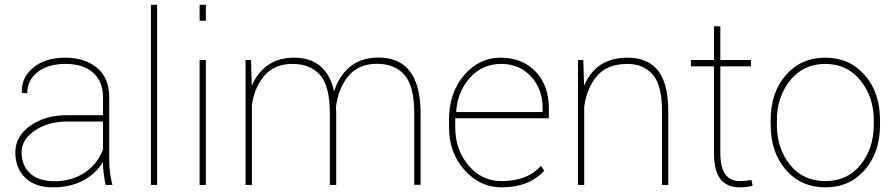

<svg xmlns="http://www.w3.org/2000/svg" viewBox="-20 -782 3784 812"><path d="M415.5 -149.4V-268.1H266.1Q184.1 -268.1 127.7 -230.2Q71.3 -192.4 71.3 -137.7Q71.3 -83 106.9 -49.3Q142.6 -15.6 211.9 -15.6Q281.2 -15.6 335.7 -50.3Q390.1 -85 415.5 -149.4ZM415.5 -89.4V-97.7Q388.2 -49.8 333.7 -19.8Q279.3 10.3 204.1 10.3Q128.9 10.3 86.9 -30Q44.9 -70.3 44.9 -137.7Q44.9 -205.1 107.7 -250Q170.4 -294.9 264.6 -294.9H415.5V-372.1Q415.5 -438 373.3 -474.9Q331.1 -511.7 256.8 -511.7Q182.6 -511.7 138.9 -477.1Q95.2 -442.4 95.2 -387.7L73.2 -388.7L72.3 -391.1Q69.3 -452.6 120.1 -495.4Q170.9 -538.1 254.9 -538.1Q338.9 -538.1 390.4 -495.1Q441.9 -452.1 441.9 -371.1V-106.4Q441.9 -48.3 455.6 0H426.3Q415.5 -58.6 415.5 -89.4Z M644.5 0H618.2V-761.7H644.5Z M850.6 -694.3H824.2V-761.7H850.6ZM850.6 0H824.2V-528.3H850.6Z M1401.9 0H1375V-302.2Q1375 -417.5 1333.7 -464.6Q1292.5 -511.7 1217.3 -511.7Q1142.1 -511.7 1099.6 -463.6Q1057.1 -415.5 1045.4 -338.9V0H1018.6V-528.3H1041.5L1044.9 -419.4Q1068.8 -475.6 1113.8 -506.8Q1158.7 -538.1 1223.1 -538.1Q1361.3 -538.1 1393.1 -395.5Q1414.1 -462.9 1461.7 -500.7Q1509.3 -538.6 1580.6 -538.6Q1758.8 -538.6 1758.8 -301.8V-0.5H1731.9V-302.7Q1731.9 -417.5 1690.9 -464.8Q1649.9 -512.2 1573.7 -512.2Q1497.6 -512.2 1454.6 -461.7Q1411.6 -411.1 1400.9 -331.1L1401.9 -300.3Z M1909.2 -311 1910.6 -308.1H2274.9V-324.2Q2274.9 -404.8 2226.1 -458.3Q2177.2 -511.7 2099.1 -511.7Q2021 -511.7 1968.5 -454.3Q1916 -397 1909.2 -311ZM1878.9 -244.1V-275.4Q1878.9 -389.2 1942.4 -463.6Q2005.9 -538.1 2097.2 -538.1Q2188.5 -538.1 2244.9 -479.5Q2301.3 -420.9 2301.3 -322.3V-281.7H1905.3V-244.1Q1905.3 -148.4 1961.4 -82.3Q2017.6 -16.1 2100.6 -16.1Q2210.9 -16.1 2267.6 -80.6L2281.7 -60.1Q2218.3 10.3 2100.6 10.3Q2010.3 10.3 1944.6 -62.7Q1878.9 -135.7 1878.9 -244.1Z M2633.3 -538.1Q2719.7 -538.1 2762.9 -483.6Q2806.2 -429.2 2806.2 -311V0H2779.8V-312Q2779.8 -421.9 2740.5 -466.8Q2701.2 -511.7 2633.8 -511.7Q2548.3 -511.7 2504.9 -460.7Q2461.4 -409.7 2450.7 -330.1V0H2424.3V-528.3H2446.8L2450.2 -419.4Q2500.5 -538.1 2633.3 -538.1Z M3107.9 10.3Q3054.7 10.3 3027.1 -24.4Q2999.5 -59.1 2999.5 -136.2V-501.5H2901.9V-528.3H2999.5V-670.9H3026.4V-528.3H3156.2V-501.5H3026.4V-136.2Q3026.4 -71.3 3048.3 -43.7Q3070.3 -16.1 3106.4 -16.1Q3125.5 -16.1 3158.2 -20.5L3163.1 3.4Q3141.6 10.3 3107.9 10.3Z M3265.6 -253.9Q3265.6 -154.3 3321 -85.2Q3376.5 -16.1 3470.2 -16.1Q3564 -16.1 3619.6 -85.4Q3675.3 -154.8 3675.3 -253.9V-274.4Q3675.3 -371.6 3619.1 -441.7Q3563 -511.7 3470.2 -511.7Q3377.4 -511.7 3321.5 -441.7Q3265.6 -371.6 3265.6 -274.4ZM3239.3 -274.4Q3239.3 -390.6 3303.5 -464.4Q3367.7 -538.1 3470.2 -538.1Q3572.8 -538.1 3637.2 -464.4Q3701.7 -390.6 3701.7 -274.4V-253.9Q3701.7 -137.2 3637.5 -63.5Q3573.2 10.3 3470.7 10.3Q3368.2 10.3 3303.7 -63.5Q3239.3 -137.2 3239.3 -253.9Z"/></svg>

Font: Roboto-Thin
Style: Regular
Weight: 250
Designer: Google
Version: Version 1.100141; 2013; ttfautohint (v0.94.14-c901) -l 8 -r 